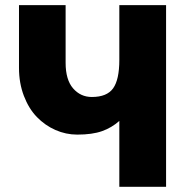

<svg xmlns="http://www.w3.org/2000/svg" viewBox="-20 -720 720 740"><path d="M53.2 -458V-700.2H232.9V-478Q232.9 -412.6 261.7 -379.4Q290.5 -346.2 334 -346.2Q392.1 -346.2 416 -379.6Q439.9 -413.1 439.9 -488.8V-700.2H620.1V0H439.9V-253.9Q410.2 -227.5 372.8 -214.4Q335.4 -201.2 277.8 -201.2Q233.9 -201.2 193.6 -219Q153.3 -236.8 122.1 -269Q90.8 -301.3 72 -350.6Q53.2 -399.9 53.2 -458Z"/></svg>

Font: LT Superior Black
Style: Regular
Weight: 900
Designer: Daniel Lyons
Foundry: LyonsType
Version: Version 2.005